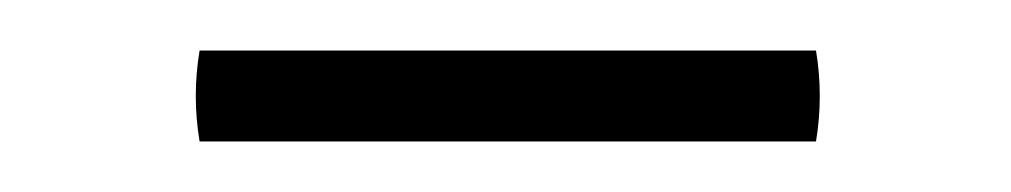

<svg xmlns="http://www.w3.org/2000/svg" viewBox="-20 -835 400 76"><path d="M59 -815H303Q306 -797 303 -779H59Q56 -797 59 -815Z"/></svg>

Font: Castoro Titling
Style: Regular
Weight: 400
Version: Version 2.04